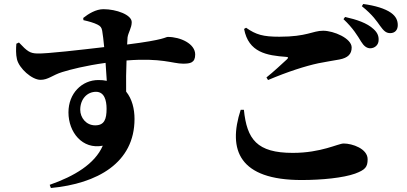

<svg xmlns="http://www.w3.org/2000/svg" viewBox="-20 -862 2040 962"><path d="M457 -234C411 -234 382 -273 382 -312C382 -365 416 -402 461 -402C503 -402 514 -359 514 -317C514 -265 503 -234 457 -234ZM183 -462C222 -462 243 -486 292 -501C334 -514 408 -533 509 -547L515 -457C502 -460 488 -461 473 -461C391 -461 323 -395 323 -299C323 -199 393 -112 495 -132C455 -40 352 21 229 64L235 80C468 58 654 -46 654 -266C654 -316 642 -366 612 -403C611 -454 612 -510 614 -559C790 -573 846 -543 897 -543C933 -543 958 -547 958 -589C958 -643 884 -677 821 -677C808 -677 810 -663 617 -639L619 -674C622 -698 640 -722 640 -751C640 -788 563 -816 498 -816C461 -816 423 -793 397 -772L398 -761C425 -755 450 -748 468 -739C484 -731 489 -724 492 -708C495 -690 499 -660 502 -626C390 -613 212 -592 166 -594C131 -595 117 -604 75 -649L62 -643C60 -620 59 -590 65 -565C76 -519 140 -462 183 -462Z M1834 -620C1859 -620 1877 -638 1877 -661C1878 -680 1872 -698 1852 -716C1819 -747 1767 -764 1709 -777L1701 -766C1749 -721 1772 -682 1789 -654C1803 -631 1817 -621 1834 -620ZM1491 40C1594 40 1700 29 1759 8C1810 -11 1822 -25 1822 -64C1822 -117 1745 -143 1702 -143C1674 -143 1590 -96 1447 -96C1267 -96 1217 -164 1202 -312H1186C1120 -110 1179 40 1491 40ZM1315 -474 1323 -461C1422 -503 1510 -531 1575 -545C1605 -551 1647 -558 1681 -564C1723 -572 1742 -591 1742 -624C1742 -670 1652 -708 1599 -708C1546 -708 1519 -678 1380 -678C1298 -678 1263 -688 1213 -723L1203 -717C1225 -599 1317 -584 1414 -577C1425 -576 1426 -573 1418 -565C1393 -542 1348 -500 1315 -474ZM1935 -696C1959 -696 1973 -712 1973 -736C1973 -760 1964 -780 1939 -798C1909 -819 1860 -834 1800 -842L1793 -831C1849 -786 1868 -755 1884 -733C1902 -708 1914 -696 1935 -696Z"/></svg>

Font: GenKiMin2 TW H
Style: Regular
Weight: 900
Version: Version 2.100;PS 2.1;hotconv 16.6.51;makeotf.lib2.5.65220 DE